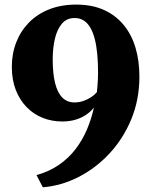

<svg xmlns="http://www.w3.org/2000/svg" viewBox="-20 -773 668 836"><path d="M312 -753Q380.5 -753 431.8 -730Q483 -707 517.8 -665.2Q552.5 -623.5 569.8 -566Q587 -508.5 587 -440Q587 -339.5 551.8 -254.2Q516.5 -169 456.8 -104.8Q397 -40.5 321.8 -2.2Q246.5 36 166.5 42.5L139 -10.5Q195.5 -26.5 237.5 -55.8Q279.5 -85 309.2 -124Q339 -163 358.5 -209Q378 -255 389 -304.5Q375 -287 354.8 -273.2Q334.5 -259.5 308.5 -251.8Q282.5 -244 251 -244Q205.5 -244 165.5 -260Q125.5 -276 95.5 -307Q65.5 -338 48.5 -382Q31.5 -426 31.5 -482Q31.5 -539.5 50.8 -588.8Q70 -638 106.2 -675Q142.5 -712 194.5 -732.5Q246.5 -753 312 -753ZM304 -327Q324.5 -327 343.2 -333.5Q362 -340 377.2 -350.2Q392.5 -360.5 402 -372Q403 -384 404.2 -397.8Q405.5 -411.5 406.2 -426.2Q407 -441 407 -455.5Q407 -500 403.5 -537.2Q400 -574.5 392.5 -603.5Q385 -632.5 373 -653Q361 -673.5 344.2 -684Q327.5 -694.5 304.5 -694.5Q270.5 -694.5 249.5 -669.8Q228.5 -645 219 -604.2Q209.5 -563.5 209.5 -514.5Q209.5 -452.5 220 -410.8Q230.5 -369 251.5 -348Q272.5 -327 304 -327Z"/></svg>

Font: Merriweather 48pt Black
Style: Regular
Weight: 900
Version: Version 2.100